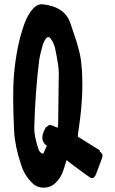

<svg xmlns="http://www.w3.org/2000/svg" viewBox="-20 -759 532 885"><path d="M182 106Q150 106 128 84Q91 47 77 -1Q49 -83 45 -155Q37 -325 44 -410Q56 -549 92 -648Q109 -696 136 -723Q156 -742 178 -739Q280 -728 305 -650Q309 -638 318.5 -610Q328 -582 333 -566.5Q338 -551 344 -527Q350 -503 353 -483Q359 -435 359 -396Q363 -293 339 -137V-129L440 -66V-60Q457 -50 451 -32L424 40Q422 47 419 51Q409 69 392 57Q363 37 307 -5Q295 -15 287 -21Q282 -4 272 26Q261 61 234 86Q212 106 182 106ZM179 -50 196 -87Q160 -112 186 -162L192 -174L195 -173Q205 -188 222 -180L246 -170Q248 -186 248 -188L251 -422Q252 -450 233 -541Q227 -561 217 -576Q203 -600 188 -576Q181 -565 177 -552Q163 -501 161 -485Q142 -333 138 -170Q137 -134 156 -75Q162 -54 179 -50Z"/></svg>

Font: Because We Connect
Style: Regular
Weight: 400
Designer: Liz Wetzel, Aaron Williamson, Russ McMullin
Foundry: Red Hat
Version: Version 1.000